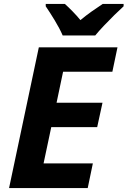

<svg xmlns="http://www.w3.org/2000/svg" viewBox="-20 -954 647 974"><path d="M26 0 177 -714H576L550 -590H300L267 -433H500L473 -309H240L201 -125H451L425 0ZM298 -774Q283 -809 257.5 -851Q232 -893 212 -922V-934H309Q326 -919 348.5 -896Q371 -873 388 -852Q417 -876 444.5 -895.5Q472 -915 501 -934H607V-922Q587 -904 560 -877.5Q533 -851 507 -823.5Q481 -796 463 -774Z"/></svg>

Font: Noto IKEA Latin
Style: Bold Italic
Weight: 700
Italic angle: -12°
Designer: Monotype Design Team
Foundry: Monotype Imaging Inc.
Version: Version 1.0